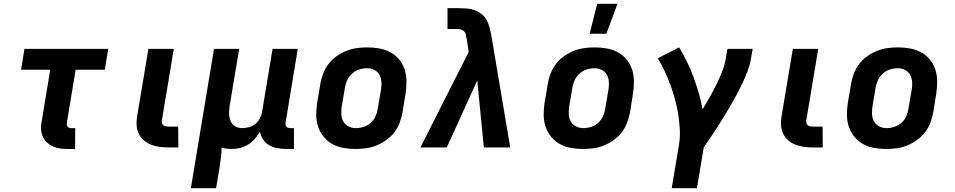

<svg xmlns="http://www.w3.org/2000/svg" viewBox="-20 -778 5040 1013"><path d="M376 8H338Q318 8 298.5 5.5Q279 3 261.5 -4.5Q244 -12 229.5 -24.5Q215 -37 207 -54.5Q199 -72 197 -92Q195 -112 199 -132L245 -410H91L109 -520H551L533 -410H379L333 -132Q332 -126 332.5 -120Q333 -114 336.5 -110Q340 -106 345.5 -104Q351 -102 357 -102H377Z M921 0H870Q846 0 823 -3Q800 -6 778.5 -14Q757 -22 740 -36.5Q723 -51 713 -70.5Q703 -90 701 -113.5Q699 -137 703 -161L763 -520H897L834 -143Q833 -135 835 -128Q837 -121 842 -117Q847 -113 854.5 -111.5Q862 -110 869 -110H920Z M987 215 1109 -520H1242L1191 -216Q1189 -203 1188.5 -189.5Q1188 -176 1190 -163.5Q1192 -151 1197 -139Q1202 -127 1211 -118.5Q1220 -110 1232.5 -106Q1245 -102 1258 -102Q1276 -102 1294 -107Q1312 -112 1327 -124Q1342 -136 1351 -153.5Q1360 -171 1363 -189L1418 -520H1551L1487 -132Q1486 -126 1486.5 -120Q1487 -114 1490.5 -110Q1494 -106 1500 -104Q1506 -102 1512 -102H1531V8H1493Q1468 8 1445 4Q1422 0 1402 -11Q1382 -22 1369 -41Q1356 -60 1351 -83Q1340 -63 1324 -45Q1308 -27 1288.5 -15Q1269 -3 1246.5 2.5Q1224 8 1203 8Q1189 8 1175.5 6.5Q1162 5 1149 1Q1149 27 1145.5 54Q1142 81 1138 108L1120 215Z M1857 8Q1824 8 1792.5 2.5Q1761 -3 1734.5 -17.5Q1708 -32 1688.5 -55.5Q1669 -79 1659 -108Q1649 -137 1648.5 -169.5Q1648 -202 1653 -234L1670 -334Q1674 -361 1684.5 -388.5Q1695 -416 1712.5 -439.5Q1730 -463 1754.5 -480.5Q1779 -498 1806 -509Q1833 -520 1861 -524Q1889 -528 1916 -528Q1949 -528 1980.5 -522.5Q2012 -517 2039 -502.5Q2066 -488 2085.5 -464.5Q2105 -441 2114.5 -412Q2124 -383 2124.5 -350.5Q2125 -318 2120 -286L2104 -186Q2099 -159 2089 -131.5Q2079 -104 2061 -80.5Q2043 -57 2018.5 -39.5Q1994 -22 1967.5 -11Q1941 0 1912.5 4Q1884 8 1857 8ZM1857 -102Q1878 -102 1898.5 -108.5Q1919 -115 1935.5 -129.5Q1952 -144 1961 -164Q1970 -184 1973 -204L1990 -304Q1994 -325 1992.5 -345.5Q1991 -366 1982 -383Q1973 -400 1955 -409Q1937 -418 1917 -418Q1896 -418 1875.5 -411.5Q1855 -405 1838.5 -390.5Q1822 -376 1812.5 -356Q1803 -336 1800 -316L1783 -216Q1780 -195 1781 -174.5Q1782 -154 1791.5 -137Q1801 -120 1819 -111Q1837 -102 1857 -102Z M2337 0H2198L2453 -504L2442 -575L2441 -576Q2440 -586 2438 -595.5Q2436 -605 2429.5 -612Q2423 -619 2413.5 -622Q2404 -625 2394 -625H2341V-735H2394Q2417 -735 2439.5 -733.5Q2462 -732 2482.5 -725Q2503 -718 2519.5 -705Q2536 -692 2546.5 -674Q2557 -656 2562.5 -635Q2568 -614 2572 -593L2672 0H2533L2498 -353Z M3057 8Q3024 8 2992.5 2.5Q2961 -3 2934.5 -17.5Q2908 -32 2888.5 -55.5Q2869 -79 2859 -108Q2849 -137 2848.5 -169.5Q2848 -202 2853 -234L2870 -334Q2874 -361 2884.5 -388.5Q2895 -416 2912.5 -439.5Q2930 -463 2954.5 -480.5Q2979 -498 3006 -509Q3033 -520 3061 -524Q3089 -528 3116 -528Q3149 -528 3180.5 -522.5Q3212 -517 3239 -502.5Q3266 -488 3285.5 -464.5Q3305 -441 3314.5 -412Q3324 -383 3324.5 -350.5Q3325 -318 3320 -286L3304 -186Q3299 -159 3289 -131.5Q3279 -104 3261 -80.5Q3243 -57 3218.5 -39.5Q3194 -22 3167.5 -11Q3141 0 3112.5 4Q3084 8 3057 8ZM3057 -102Q3078 -102 3098.5 -108.5Q3119 -115 3135.5 -129.5Q3152 -144 3161 -164Q3170 -184 3173 -204L3190 -304Q3194 -325 3192.5 -345.5Q3191 -366 3182 -383Q3173 -400 3155 -409Q3137 -418 3117 -418Q3096 -418 3075.5 -411.5Q3055 -405 3038.5 -390.5Q3022 -376 3012.5 -356Q3003 -336 3000 -316L2983 -216Q2980 -195 2981 -174.5Q2982 -154 2991.5 -137Q3001 -120 3019 -111Q3037 -102 3057 -102ZM3091 -600 3131 -758H3238L3179 -600Z M3657 215H3524L3563 -18Q3569 -59 3566.5 -100Q3564 -141 3557.5 -180Q3551 -219 3540.5 -257Q3530 -295 3516.5 -331.5Q3503 -368 3486.5 -403Q3470 -438 3451 -471L3563 -528Q3586 -491 3605 -451.5Q3624 -412 3639 -371Q3654 -330 3666.5 -287.5Q3679 -245 3687 -201Q3706 -233 3724.5 -265.5Q3743 -298 3759.5 -331.5Q3776 -365 3789.5 -399Q3803 -433 3809 -468L3818 -520H3951L3942 -468Q3937 -437 3925.5 -406Q3914 -375 3900 -345Q3886 -315 3870.5 -285.5Q3855 -256 3838 -227Q3821 -198 3803.5 -169Q3786 -140 3768 -112Q3750 -84 3731 -56Q3712 -28 3693 0Z M4321 0H4270Q4246 0 4223 -3Q4200 -6 4178.5 -14Q4157 -22 4140 -36.5Q4123 -51 4113 -70.5Q4103 -90 4101 -113.5Q4099 -137 4103 -161L4163 -520H4297L4234 -143Q4233 -135 4235 -128Q4237 -121 4242 -117Q4247 -113 4254.5 -111.5Q4262 -110 4269 -110H4320Z M4657 8Q4624 8 4592.5 2.5Q4561 -3 4534.5 -17.5Q4508 -32 4488.5 -55.5Q4469 -79 4459 -108Q4449 -137 4448.5 -169.5Q4448 -202 4453 -234L4470 -334Q4474 -361 4484.5 -388.5Q4495 -416 4512.5 -439.5Q4530 -463 4554.5 -480.5Q4579 -498 4606 -509Q4633 -520 4661 -524Q4689 -528 4716 -528Q4749 -528 4780.5 -522.5Q4812 -517 4839 -502.5Q4866 -488 4885.5 -464.5Q4905 -441 4914.5 -412Q4924 -383 4924.5 -350.5Q4925 -318 4920 -286L4904 -186Q4899 -159 4889 -131.5Q4879 -104 4861 -80.5Q4843 -57 4818.5 -39.5Q4794 -22 4767.5 -11Q4741 0 4712.5 4Q4684 8 4657 8ZM4657 -102Q4678 -102 4698.5 -108.5Q4719 -115 4735.5 -129.5Q4752 -144 4761 -164Q4770 -184 4773 -204L4790 -304Q4794 -325 4792.5 -345.5Q4791 -366 4782 -383Q4773 -400 4755 -409Q4737 -418 4717 -418Q4696 -418 4675.5 -411.5Q4655 -405 4638.5 -390.5Q4622 -376 4612.5 -356Q4603 -336 4600 -316L4583 -216Q4580 -195 4581 -174.5Q4582 -154 4591.5 -137Q4601 -120 4619 -111Q4637 -102 4657 -102Z"/></svg>

Font: Iosevka Aile Extrabold Oblique
Style: Regular
Weight: 800
Italic angle: -9°
Designer: Belleve Invis
Foundry: Belleve Invis
Version: Version 31.1.0; ttfautohint (v1.8.4)